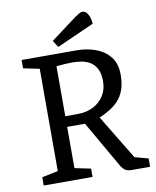

<svg xmlns="http://www.w3.org/2000/svg" viewBox="-91 -906 793 976"><g transform="rotate(-10 305.5 -418.0)"><path d="M55 0V-43L138 -60V-588L55 -605V-648H337Q392 -648 437.5 -631Q483 -614 510.5 -579Q538 -544 538 -488Q538 -441 526 -408.5Q514 -376 493.5 -354.5Q473 -333 448 -318Q423 -303 395 -291L534 -62L604 -43V0H512Q489 0 477.5 -7Q466 -14 455 -31L316 -273H224V-60L307 -43V0ZM224 -328H287Q334 -328 369 -346Q404 -364 424 -396Q444 -428 444 -470Q444 -511 430.5 -535.5Q417 -560 396 -572Q375 -584 351 -587.5Q327 -591 305 -591Q287 -591 264.5 -589.5Q242 -588 224 -586ZM250 -681 228 -716 359 -814Q372 -823 382.5 -829.5Q393 -836 401 -836Q411 -836 419.5 -829Q428 -822 434.5 -806.5Q441 -791 443 -767Z"/></g></svg>

Font: Faustina Light
Style: Regular
Weight: 400
Version: Version 1.200